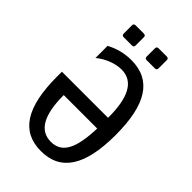

<svg xmlns="http://www.w3.org/2000/svg" viewBox="-265 -1011 1131 1131"><g transform="rotate(45 301.0 -445.0)"><path d="M170.4 -805.2H240.2C249.5 -805.2 254.9 -810.5 254.9 -819.8V-889.6C254.9 -898.9 249.5 -904.3 240.2 -904.3H170.4C161.1 -904.3 155.8 -898.9 155.8 -889.6V-819.8C155.8 -810.5 161.1 -805.2 170.4 -805.2ZM361.8 -805.2H431.2C440.4 -805.2 445.8 -810.5 445.8 -819.8V-889.6C445.8 -898.9 440.4 -904.3 431.2 -904.3H361.8C352.5 -904.3 347.2 -898.9 347.2 -889.6V-819.8C347.2 -810.5 352.5 -805.2 361.8 -805.2ZM300.3 14.2C465.8 14.2 544.9 -109.9 544.9 -364.3C544.9 -619.6 465.3 -742.2 298.3 -742.2C244.6 -742.2 190.4 -729.5 139.6 -702.1V-601.1C186 -639.6 246.6 -662.1 296.4 -662.1C400.4 -662.1 441.4 -565.4 441.4 -408.2V-404.3H57.1V-363.8C57.1 -108.4 136.2 14.2 300.3 14.2ZM303.2 -65.9C206.5 -65.9 162.1 -152.3 162.1 -314.5H440.9C435.1 -148.9 398.4 -65.9 303.2 -65.9Z"/></g></svg>

Font: Hack
Style: Regular
Weight: 400
Monospace: yes
Designer: Christopher Simpkins
Foundry: Christopher Simpkins
Version: Version 2.010